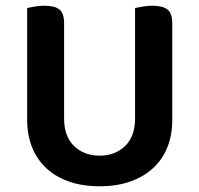

<svg xmlns="http://www.w3.org/2000/svg" viewBox="-20 -635 697 671"><path d="M328 16Q268 16 221 -0.5Q174 -17 141.5 -47.5Q109 -78 92 -120.5Q75 -163 75 -216V-607Q83 -609 100.5 -612Q118 -615 135 -615Q171 -615 187.5 -602Q204 -589 204 -554V-221Q204 -158 239 -124.5Q274 -91 328 -91Q382 -91 417 -124.5Q452 -158 452 -221V-607Q461 -609 478 -612Q495 -615 512 -615Q548 -615 565 -602Q582 -589 582 -554V-216Q582 -163 565 -120.5Q548 -78 515 -47.5Q482 -17 435 -0.5Q388 16 328 16Z"/></svg>

Font: Baloo Thambi 2 SemiBold
Style: Regular
Weight: 600
Designer: Aadarsh Rajan and Ek Type
Foundry: Ek Type
Version: Version 1.640;hotconv 1.0.111;makeotfexe 2.5.65597; ttfautoh